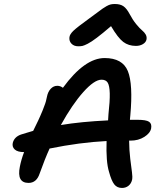

<svg xmlns="http://www.w3.org/2000/svg" viewBox="-20 -951 780 949"><path d="M367.2 -722.2Q345.7 -722.2 333.3 -735.1Q320.8 -748 323.2 -767.1Q324.7 -781.2 342.5 -798.6Q360.4 -815.9 423.8 -861.8Q439 -872.6 459 -887.7Q479 -902.8 487.1 -908.4Q495.1 -914.1 506.8 -920.7Q518.6 -927.2 527.3 -929.2Q536.1 -931.2 547.9 -931.2Q574.7 -931.2 590.6 -919.9Q606.4 -908.7 621.1 -880.9Q635.7 -853 653.3 -831.5Q670.9 -810.1 682.4 -800.8Q693.8 -791.5 700.2 -780.3Q706.5 -769 704.1 -755.9Q701.2 -741.7 686.3 -732.9Q671.4 -724.1 651.9 -724.1Q615.2 -724.1 589.1 -743.9Q563 -763.7 528.8 -821.8Q487.3 -786.1 459.2 -764.9Q431.2 -743.7 413.8 -734.9Q396.5 -726.1 387.9 -724.1Q379.4 -722.2 367.2 -722.2ZM583 -22Q558.6 -22 544.7 -39.8Q530.8 -57.6 519 -101.1Q503.4 -150.9 506.8 -253.9Q373.5 -247.1 225.1 -216.8Q201.7 -165.5 175.8 -92.8Q160.6 -46.9 121.1 -46.9Q62 -46.9 78.1 -127Q85 -162.6 99.1 -199.2Q67.4 -199.2 53.2 -211.9Q39.1 -224.6 43 -244.1Q50.3 -274.4 84 -286.1Q93.8 -289.1 113.8 -295.2Q133.8 -301.3 144 -304.2Q145.5 -307.6 156 -328.9Q166.5 -350.1 168.9 -355.5Q171.4 -360.8 179.4 -378.7Q187.5 -396.5 190.4 -404.5Q193.4 -412.6 198.7 -426.3Q204.1 -439.9 207 -450.7Q210 -461.4 211.9 -472.2Q216.8 -497.6 230.7 -512.2Q244.6 -526.9 263.2 -526.9Q278.3 -526.9 291 -517.1Q398.4 -664.1 497.1 -664.1Q585.4 -664.1 611.8 -599.9Q638.2 -535.6 624 -378.9Q623.5 -375.5 623 -368.7Q622.6 -361.8 622.1 -358.9H659.2Q702.6 -358.9 716.8 -349.1Q731 -339.4 727.1 -316.9Q722.7 -293 693.4 -274.4Q664.1 -255.9 625 -255.9H618.2Q618.7 -208.5 623.8 -165.8Q628.9 -123 632.3 -99.6Q635.7 -76.2 632.8 -62Q628.4 -43.5 615 -32.7Q601.6 -22 583 -22ZM481.9 -557.1Q446.3 -557.1 391.6 -495.8Q336.9 -434.6 280.8 -333Q380.4 -349.6 514.2 -356Q514.2 -366.7 516.1 -386.2Q523.4 -451.7 522.5 -489.5Q521.5 -527.3 512.5 -542.2Q503.4 -557.1 481.9 -557.1Z"/></svg>

Font: Shantell Sans Irregular Bouncy
Style: Italic
Weight: 500
Italic angle: -11.31°
Designer: Stephen Nixon, Anya Danilova, Shantell Martin
Foundry: Arrow Type
Version: Version 1.006;[9816181b4]